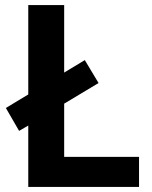

<svg xmlns="http://www.w3.org/2000/svg" viewBox="-20 -734 598 754"><path d="M91 0V-241L55 -220L3 -310L91 -363V-714H232V-449L313 -498L367 -408L232 -327V-118H526V0Z"/></svg>

Font: Noto Sans UI
Style: Bold
Weight: 700
Designer: Monotype Design Team
Foundry: Monotype Imaging Inc.
Version: Version 1.901